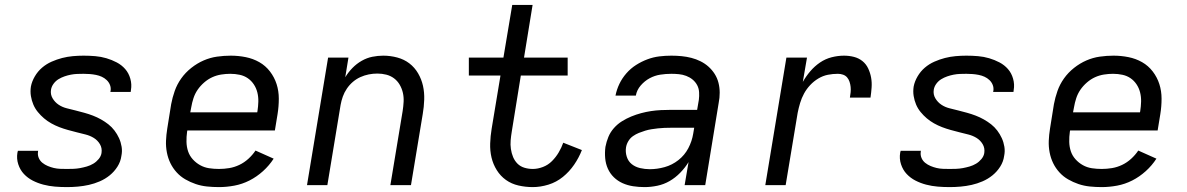

<svg xmlns="http://www.w3.org/2000/svg" viewBox="-20 -755 4840 783"><path d="M253 8Q228 8 204 6Q180 4 157 -2Q134 -8 113.5 -18.5Q93 -29 77.5 -45.5Q62 -62 54.5 -85Q47 -108 51 -132Q52 -134 52 -136Q52 -138 53 -140H136Q135 -139 135 -138Q135 -137 135 -136Q133 -123 138 -111Q143 -99 153 -91Q163 -83 175 -78Q187 -73 199.5 -70Q212 -67 225.5 -66.5Q239 -66 253 -66Q266 -66 279.5 -66.5Q293 -67 306.5 -69.5Q320 -72 334 -76Q348 -80 360.5 -87.5Q373 -95 382.5 -106.5Q392 -118 394 -131Q397 -151 387.5 -167Q378 -183 362.5 -192.5Q347 -202 329 -206.5Q311 -211 293 -215.5Q275 -220 257 -225Q239 -230 222 -236.5Q205 -243 189 -252Q173 -261 159.5 -272.5Q146 -284 134.5 -298Q123 -312 116 -328.5Q109 -345 106 -363.5Q103 -382 106 -402Q110 -423 122 -443.5Q134 -464 151.5 -479Q169 -494 190.5 -503.5Q212 -513 233.5 -518.5Q255 -524 277 -526Q299 -528 321 -528Q345 -528 368.5 -526Q392 -524 414 -517.5Q436 -511 456 -500.5Q476 -490 490.5 -473.5Q505 -457 511.5 -434Q518 -411 514 -388Q514 -386 513.5 -384Q513 -382 513 -380H430Q430 -381 430.5 -382Q431 -383 431 -384Q433 -397 428.5 -408.5Q424 -420 415 -428.5Q406 -437 395 -442Q384 -447 371.5 -449.5Q359 -452 346.5 -453Q334 -454 321 -454Q308 -454 295 -453.5Q282 -453 269 -450.5Q256 -448 243 -443.5Q230 -439 218.5 -432Q207 -425 198.5 -413.5Q190 -402 188 -389Q185 -370 194.5 -354Q204 -338 219 -328Q234 -318 252 -313.5Q270 -309 288 -304.5Q306 -300 324 -295Q342 -290 359 -283.5Q376 -277 392 -268Q408 -259 422 -248Q436 -237 447 -222.5Q458 -208 465.5 -191.5Q473 -175 476 -156.5Q479 -138 475 -119Q472 -96 459 -75.5Q446 -55 427.5 -40Q409 -25 387 -15.5Q365 -6 342.5 -1Q320 4 297.5 6Q275 8 253 8Z M873 8Q848 8 824 5.5Q800 3 778 -4.5Q756 -12 736 -23.5Q716 -35 700.5 -52Q685 -69 675 -89.5Q665 -110 660.5 -133.5Q656 -157 657 -181Q658 -205 662 -230L678 -330Q683 -357 692.5 -384Q702 -411 719 -435Q736 -459 760 -478Q784 -497 810.5 -508.5Q837 -520 865 -524Q893 -528 921 -528Q952 -528 982 -522Q1012 -516 1037.5 -501.5Q1063 -487 1081 -463.5Q1099 -440 1108 -412Q1117 -384 1117 -352.5Q1117 -321 1112 -290L1101 -223H744L743 -218Q740 -197 740.5 -176.5Q741 -156 747 -138Q753 -120 766 -105.5Q779 -91 796 -81.5Q813 -72 832.5 -69Q852 -66 873 -66Q894 -66 915 -69.5Q936 -73 956 -82.5Q976 -92 993 -107.5Q1010 -123 1022 -141L1096 -108Q1078 -80 1052.5 -57Q1027 -34 997.5 -19Q968 -4 936 2Q904 8 873 8ZM756 -297H1029L1030 -302Q1033 -321 1033.5 -340.5Q1034 -360 1029.5 -378Q1025 -396 1015 -411Q1005 -426 990.5 -436Q976 -446 957.5 -450Q939 -454 919 -454Q901 -454 882 -451Q863 -448 845.5 -440Q828 -432 812.5 -418.5Q797 -405 786 -389Q775 -373 769 -354.5Q763 -336 760 -318Z M1232 0 1318 -520H1401L1388 -440Q1400 -460 1417 -477.5Q1434 -495 1455 -507Q1476 -519 1498.5 -523.5Q1521 -528 1543 -528Q1572 -528 1600 -520.5Q1628 -513 1649.5 -496.5Q1671 -480 1685 -456Q1699 -432 1705 -405Q1711 -378 1710 -348.5Q1709 -319 1704 -290L1656 0H1572L1622 -302Q1625 -321 1626 -340Q1627 -359 1623 -376.5Q1619 -394 1610 -409.5Q1601 -425 1587 -435.5Q1573 -446 1555.5 -450.5Q1538 -455 1519 -455Q1501 -455 1483.5 -451.5Q1466 -448 1449.5 -440.5Q1433 -433 1419 -421Q1405 -409 1394.5 -393.5Q1384 -378 1378 -361Q1372 -344 1369 -327L1315 0Z M2153 8Q2123 8 2094.5 1.5Q2066 -5 2043.5 -21Q2021 -37 2006 -61Q1991 -85 1984.5 -112.5Q1978 -140 1979 -170Q1980 -200 1985 -230L2021 -447H1892V-520H2033L2069 -735H2152L2117 -520H2295V-447H2104L2067 -218Q2064 -200 2062.5 -182.5Q2061 -165 2063.5 -147.5Q2066 -130 2072.5 -114.5Q2079 -99 2090.5 -87.5Q2102 -76 2118.5 -71Q2135 -66 2153 -66Q2173 -66 2194 -74Q2215 -82 2231 -98Q2247 -114 2258.5 -133.5Q2270 -153 2277 -173L2353 -143Q2341 -112 2321.5 -83.5Q2302 -55 2275.5 -33.5Q2249 -12 2216.5 -2Q2184 8 2153 8Z M2608 8Q2585 8 2562 4.5Q2539 1 2519 -8Q2499 -17 2483.5 -32Q2468 -47 2459 -67Q2450 -87 2448 -110Q2446 -133 2449 -156Q2453 -177 2461 -196.5Q2469 -216 2483.5 -232.5Q2498 -249 2516.5 -260.5Q2535 -272 2554.5 -280Q2574 -288 2594.5 -293.5Q2615 -299 2635 -302Q2655 -305 2675.5 -306Q2696 -307 2716 -307H2823L2830 -348Q2832 -363 2831 -379Q2830 -395 2823 -408Q2816 -421 2804.5 -430.5Q2793 -440 2778.5 -445.5Q2764 -451 2748.5 -452.5Q2733 -454 2718 -454Q2695 -454 2672.5 -450.5Q2650 -447 2629.5 -436Q2609 -425 2593 -406.5Q2577 -388 2573 -365H2490Q2495 -390 2506 -413Q2517 -436 2534.5 -456Q2552 -476 2574 -490Q2596 -504 2620 -513Q2644 -522 2668.5 -525Q2693 -528 2718 -528Q2739 -528 2759.5 -526Q2780 -524 2799.5 -519Q2819 -514 2837 -505Q2855 -496 2869.5 -483Q2884 -470 2894.5 -453.5Q2905 -437 2910 -417.5Q2915 -398 2915 -377Q2915 -356 2911 -336L2856 0H2772L2788 -94Q2774 -71 2754 -50.5Q2734 -30 2710.5 -16.5Q2687 -3 2660.5 2.5Q2634 8 2609 8ZM2630 -65Q2660 -65 2690.5 -73.5Q2721 -82 2746.5 -102Q2772 -122 2787 -150.5Q2802 -179 2807 -210L2811 -234H2716Q2703 -234 2689.5 -233.5Q2676 -233 2663 -231.5Q2650 -230 2637 -228Q2624 -226 2611 -222Q2598 -218 2585.5 -213Q2573 -208 2561.5 -200Q2550 -192 2542.5 -179.5Q2535 -167 2533 -154Q2530 -135 2536 -116Q2542 -97 2556.5 -85.5Q2571 -74 2590.5 -69.5Q2610 -65 2630 -65Z M3101 0 3187 -520H3271L3254 -421Q3267 -444 3284.5 -464.5Q3302 -485 3324 -500Q3346 -515 3371.5 -521.5Q3397 -528 3422 -528Q3443 -528 3462.5 -523Q3482 -518 3497 -506Q3512 -494 3520.5 -476Q3529 -458 3532.5 -438.5Q3536 -419 3534.5 -398Q3533 -377 3530 -357H3446Q3448 -368 3449 -379Q3450 -390 3449 -400.5Q3448 -411 3444.5 -421.5Q3441 -432 3434.5 -439.5Q3428 -447 3418 -450.5Q3408 -454 3397 -454Q3376 -454 3356 -450Q3336 -446 3317.5 -435Q3299 -424 3284 -408Q3269 -392 3259 -373.5Q3249 -355 3243 -335Q3237 -315 3233 -295L3184 0Z M3853 8Q3828 8 3804 6Q3780 4 3757 -2Q3734 -8 3713.5 -18.5Q3693 -29 3677.5 -45.5Q3662 -62 3654.5 -85Q3647 -108 3651 -132Q3652 -134 3652 -136Q3652 -138 3653 -140H3736Q3735 -139 3735 -138Q3735 -137 3735 -136Q3733 -123 3738 -111Q3743 -99 3753 -91Q3763 -83 3775 -78Q3787 -73 3799.5 -70Q3812 -67 3825.5 -66.5Q3839 -66 3853 -66Q3866 -66 3879.5 -66.5Q3893 -67 3906.5 -69.5Q3920 -72 3934 -76Q3948 -80 3960.5 -87.5Q3973 -95 3982.5 -106.5Q3992 -118 3994 -131Q3997 -151 3987.5 -167Q3978 -183 3962.5 -192.5Q3947 -202 3929 -206.5Q3911 -211 3893 -215.5Q3875 -220 3857 -225Q3839 -230 3822 -236.5Q3805 -243 3789 -252Q3773 -261 3759.5 -272.5Q3746 -284 3734.5 -298Q3723 -312 3716 -328.5Q3709 -345 3706 -363.5Q3703 -382 3706 -402Q3710 -423 3722 -443.5Q3734 -464 3751.5 -479Q3769 -494 3790.5 -503.5Q3812 -513 3833.5 -518.5Q3855 -524 3877 -526Q3899 -528 3921 -528Q3945 -528 3968.5 -526Q3992 -524 4014 -517.5Q4036 -511 4056 -500.5Q4076 -490 4090.5 -473.5Q4105 -457 4111.5 -434Q4118 -411 4114 -388Q4114 -386 4113.5 -384Q4113 -382 4113 -380H4030Q4030 -381 4030.5 -382Q4031 -383 4031 -384Q4033 -397 4028.5 -408.5Q4024 -420 4015 -428.5Q4006 -437 3995 -442Q3984 -447 3971.5 -449.5Q3959 -452 3946.5 -453Q3934 -454 3921 -454Q3908 -454 3895 -453.5Q3882 -453 3869 -450.5Q3856 -448 3843 -443.5Q3830 -439 3818.5 -432Q3807 -425 3798.5 -413.5Q3790 -402 3788 -389Q3785 -370 3794.5 -354Q3804 -338 3819 -328Q3834 -318 3852 -313.5Q3870 -309 3888 -304.5Q3906 -300 3924 -295Q3942 -290 3959 -283.5Q3976 -277 3992 -268Q4008 -259 4022 -248Q4036 -237 4047 -222.5Q4058 -208 4065.5 -191.5Q4073 -175 4076 -156.5Q4079 -138 4075 -119Q4072 -96 4059 -75.5Q4046 -55 4027.5 -40Q4009 -25 3987 -15.5Q3965 -6 3942.5 -1Q3920 4 3897.5 6Q3875 8 3853 8Z M4473 8Q4448 8 4424 5.5Q4400 3 4378 -4.5Q4356 -12 4336 -23.5Q4316 -35 4300.5 -52Q4285 -69 4275 -89.5Q4265 -110 4260.5 -133.5Q4256 -157 4257 -181Q4258 -205 4262 -230L4278 -330Q4283 -357 4292.5 -384Q4302 -411 4319 -435Q4336 -459 4360 -478Q4384 -497 4410.5 -508.5Q4437 -520 4465 -524Q4493 -528 4521 -528Q4552 -528 4582 -522Q4612 -516 4637.5 -501.5Q4663 -487 4681 -463.5Q4699 -440 4708 -412Q4717 -384 4717 -352.5Q4717 -321 4712 -290L4701 -223H4344L4343 -218Q4340 -197 4340.5 -176.5Q4341 -156 4347 -138Q4353 -120 4366 -105.5Q4379 -91 4396 -81.5Q4413 -72 4432.5 -69Q4452 -66 4473 -66Q4494 -66 4515 -69.5Q4536 -73 4556 -82.5Q4576 -92 4593 -107.5Q4610 -123 4622 -141L4696 -108Q4678 -80 4652.5 -57Q4627 -34 4597.5 -19Q4568 -4 4536 2Q4504 8 4473 8ZM4356 -297H4629L4630 -302Q4633 -321 4633.5 -340.5Q4634 -360 4629.5 -378Q4625 -396 4615 -411Q4605 -426 4590.5 -436Q4576 -446 4557.5 -450Q4539 -454 4519 -454Q4501 -454 4482 -451Q4463 -448 4445.5 -440Q4428 -432 4412.5 -418.5Q4397 -405 4386 -389Q4375 -373 4369 -354.5Q4363 -336 4360 -318Z"/></svg>

Font: Zed Sans Extended
Style: Italic
Weight: 400
Width: 7
Italic angle: -9°
Designer: Belleve Invis
Foundry: Belleve Invis
Version: Version 1.0.0; ttfautohint (v1.8.4)